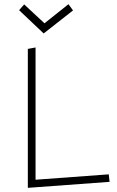

<svg xmlns="http://www.w3.org/2000/svg" viewBox="-20 -904 562 923"><path d="M309.1 -883.8 193.8 -792 96.2 -882.8 71.8 -855 189.9 -743.2 331.1 -854ZM113.8 -1 506.8 -29.8 502.9 -65.9 150.9 -40V-675.8L113.8 -668.9Z"/></svg>

Font: Comic Neue Angular Light
Style: Regular
Weight: 300
Designer: Craig Rozynski
Foundry: Craig Rozynski
Version: Version 2.003